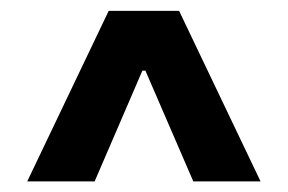

<svg xmlns="http://www.w3.org/2000/svg" viewBox="-20 -734 534 356"><path d="M30.5 -397.7 181.5 -713.8H312.1L463.1 -397.7H338.4L249.6 -603H244L155.5 -397.7Z"/></svg>

Font: Inter P Extra Bold
Style: Regular
Weight: 800
Designer: Rasmus Andersson
Foundry: rsms
Version: Version 3.018;git-588b23468